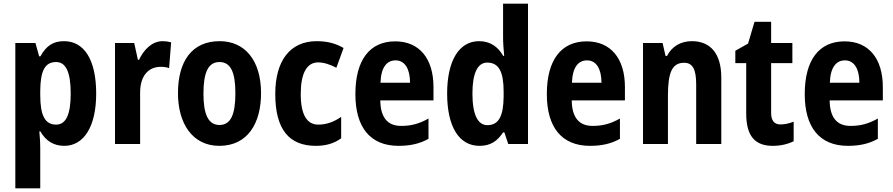

<svg xmlns="http://www.w3.org/2000/svg" viewBox="-20 -780 4837 1040"><path d="M327 -557C269 -557 231 -533 199 -475H192L172 -547H63V240H198V21C198 -1 197 -31 193 -68H199C227 -18 270 10 328 10C434 10 501 -94 501 -273C501 -456 436 -557 327 -557ZM284 -444C338 -444 363 -387 363 -273C363 -161 338 -105 284 -105C223 -105 198 -156 198 -265V-288C199 -396 223 -444 284 -444Z M861 -557C802 -557 758 -509 733 -456H727L707 -547H603V0H739V-279C739 -369 784 -418 850 -418C867 -418 883 -416 896 -411L907 -551C891 -555 875 -557 861 -557Z M1394 -275C1394 -456 1304 -557 1170 -557C1017 -557 944 -445 944 -275C944 -112 1022 10 1168 10C1323 10 1394 -114 1394 -275ZM1082 -273C1082 -388 1108 -444 1169 -444C1230 -444 1255 -388 1255 -275C1255 -160 1230 -103 1169 -103C1108 -103 1082 -161 1082 -273Z M1691 10C1745 10 1790 -3 1828 -31V-147C1789 -120 1749 -105 1704 -105C1642 -105 1609 -159 1609 -271C1609 -383 1642 -442 1703 -442C1735 -442 1767 -431 1802 -413L1841 -520C1802 -543 1756 -557 1696 -557C1548 -557 1471 -447 1471 -271C1471 -79 1546 10 1691 10Z M2121 -556C1983 -556 1905 -456 1905 -270C1905 -92 1984 10 2139 10C2204 10 2254 -2 2301 -28V-138C2250 -109 2206 -98 2153 -98C2079 -98 2041 -144 2040 -236H2328V-309C2328 -462 2252 -556 2121 -556ZM2123 -453C2174 -453 2201 -405 2201 -332H2041C2044 -417 2076 -453 2123 -453Z M2577 10C2638 10 2674 -16 2705 -63H2712L2733 0H2840V-760H2705V-575C2705 -547 2708 -512 2711 -477H2706C2677 -528 2634 -557 2575 -557C2468 -557 2402 -454 2402 -273C2402 -93 2467 10 2577 10ZM2620 -102C2568 -102 2539 -159 2539 -274C2539 -383 2567 -441 2619 -441C2683 -441 2708 -390 2708 -283V-256C2707 -151 2681 -102 2620 -102Z M3158 -556C3020 -556 2942 -456 2942 -270C2942 -92 3021 10 3176 10C3241 10 3291 -2 3338 -28V-138C3287 -109 3243 -98 3190 -98C3116 -98 3078 -144 3077 -236H3365V-309C3365 -462 3289 -556 3158 -556ZM3160 -453C3211 -453 3238 -405 3238 -332H3078C3081 -417 3113 -453 3160 -453Z M3728 -557C3669 -557 3620 -530 3593 -477H3585L3569 -547H3463V0H3598V-261C3598 -387 3620 -440 3686 -440C3734 -440 3751 -400 3751 -323V0H3887V-360C3887 -491 3827 -557 3728 -557Z M4208 -106C4174 -106 4157 -126 4157 -169V-438H4272V-547H4157V-662H4067L4032 -544L3963 -505V-438H4022V-165C4022 -41 4071 10 4166 10C4210 10 4249 0 4279 -15V-121C4254 -111 4230 -106 4208 -106Z M4555 -556C4417 -556 4339 -456 4339 -270C4339 -92 4418 10 4573 10C4638 10 4688 -2 4735 -28V-138C4684 -109 4640 -98 4587 -98C4513 -98 4475 -144 4474 -236H4762V-309C4762 -462 4686 -556 4555 -556ZM4557 -453C4608 -453 4635 -405 4635 -332H4475C4478 -417 4510 -453 4557 -453Z"/></svg>

Font: Noto Sans Armenian Condensed
Style: Bold
Weight: 700
Width: 3
Designer: Monotype Design Team
Foundry: Monotype Imaging Inc.
Version: Version 2.008